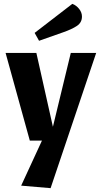

<svg xmlns="http://www.w3.org/2000/svg" viewBox="-20 -785 520 998"><path d="M198 -54H135L9 -510H169L255 -126L348 -510H480L243 193L90 180ZM406 -699Q406 -668 380 -650.5Q354 -633 308 -617L183 -573L160 -614L356 -765Q377 -757 391.5 -738.5Q406 -720 406 -699Z"/></svg>

Font: Sansita
Style: Bold
Weight: 700
Designer: Pablo Cosgaya
Foundry: Omnibus-Type
Version: Version 1.006